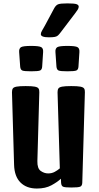

<svg xmlns="http://www.w3.org/2000/svg" viewBox="-20 -1085 570 1111"><path d="M193.4 5.9Q133.3 5.9 98.4 -29.1Q63.5 -64 61.5 -130.9L49.3 -551.3Q49.3 -565.4 54.2 -573Q59.1 -580.6 76.2 -583.7Q93.3 -586.9 128.4 -586.9Q164.1 -586.9 180.9 -583.7Q197.8 -580.6 202.9 -573Q208 -565.4 207.5 -551.3L196.3 -152.8Q195.3 -110.4 215.6 -95.9Q235.8 -81.5 258.8 -81.5Q279.8 -81.5 296.6 -90.6Q313.5 -99.6 326.2 -110.8L313 -551.3Q313 -565.4 317.9 -573Q322.8 -580.6 339.8 -583.7Q356.9 -586.9 392.1 -586.9Q427.7 -586.9 444.6 -583.7Q461.4 -580.6 466.6 -573Q471.7 -565.4 471.2 -551.3L456.1 -27.8Q455.6 -9.8 444.3 -4.9Q433.1 0 392.1 0Q354.5 0 344.5 -4.9Q334.5 -9.8 333.5 -27.8L332.5 -50.8Q311.5 -31.2 277.3 -12.7Q243.2 5.9 193.4 5.9ZM370.1 -672.4Q329.1 -672.4 318.6 -677.2Q308.1 -682.1 306.6 -700.2L300.8 -783.7Q299.3 -804.7 311.5 -812Q323.7 -819.3 370.1 -819.3Q416.5 -819.3 428.7 -812Q440.9 -804.7 439.5 -783.7L434.1 -700.2Q433.1 -682.1 422.1 -677.2Q411.1 -672.4 370.1 -672.4ZM160.2 -672.4Q119.1 -672.4 108.6 -677.2Q98.1 -682.1 96.7 -700.2L90.8 -783.7Q89.4 -804.7 101.6 -812Q113.8 -819.3 160.2 -819.3Q206.5 -819.3 218.8 -812Q231 -804.7 229.5 -783.7L224.1 -700.2Q223.1 -682.1 212.2 -677.2Q201.2 -672.4 160.2 -672.4ZM263.2 -869.1Q216.3 -869.1 216.3 -887.2Q216.3 -896.5 223.4 -908Q230.5 -919.4 240.2 -937.5L292.5 -1035.2Q302.7 -1054.7 316.2 -1060.1Q329.6 -1065.4 370.1 -1065.4Q410.6 -1065.4 423.1 -1060.8Q435.5 -1056.2 435.5 -1046.4Q435.5 -1038.6 429.7 -1029.1Q423.8 -1019.5 415 -1008.3L331.1 -897.9Q322.3 -886.2 315.7 -880.1Q309.1 -874 297.9 -871.6Q286.6 -869.1 263.2 -869.1Z"/></svg>

Font: Denk One
Style: Regular
Weight: 400
Designer: Irina Smirnova, Eben Sorkin
Foundry: Sorkin Type Co.f
Version: Version 1.004; ttfautohint (v1.8.4.7-5d5b);gftools[0.9.23]